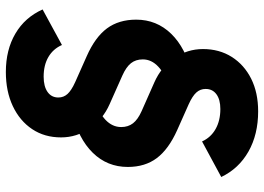

<svg xmlns="http://www.w3.org/2000/svg" viewBox="-140 -632 881 640"><g transform="rotate(-90 300.0 -312.5)"><path d="M374 -113 328.5 -189Q373 -202 397.2 -224.8Q421.5 -247.5 421.5 -276.5Q421.5 -300 408.8 -316Q396 -332 368 -344.5L272.5 -387Q221.5 -409.5 191.5 -453.2Q161.5 -497 161.5 -549Q161.5 -604 189 -645.2Q216.5 -686.5 265.8 -709.8Q315 -733 379.5 -733Q453.5 -733 507.5 -701.2Q561.5 -669.5 588 -610.5L469.5 -546Q456.5 -575.5 429.5 -591.2Q402.5 -607 364 -607Q331.5 -607 313 -594Q294.5 -581 294.5 -558Q294.5 -540.5 306.2 -527.5Q318 -514.5 345.5 -502L432 -463.5Q495.5 -435.5 524.8 -396Q554 -356.5 554 -298.5Q554 -230.5 507 -182Q460 -133.5 374 -113ZM248.5 108Q171.5 108 114.5 75.8Q57.5 43.5 29.5 -15L148 -79Q161.5 -49.5 189.5 -33.8Q217.5 -18 256 -18Q287.5 -18 305.2 -31Q323 -44 323 -67Q323 -85 311.2 -98Q299.5 -111 272 -123.5L185.5 -162Q122 -190.5 92.5 -229.8Q63 -269 63 -326.5Q63 -395 110.2 -443.2Q157.5 -491.5 243.5 -512L288.5 -436Q244 -423.5 220 -400.8Q196 -378 196 -348.5Q196 -325.5 208.5 -309.2Q221 -293 249 -280.5L345 -238Q396 -215.5 426 -171.8Q456 -128 456 -76Q456 -21.5 429.8 20Q403.5 61.5 357 84.8Q310.5 108 248.5 108Z"/></g></svg>

Font: Google Sans Code
Style: Italic
Weight: 400
Italic angle: -10°
Monospace: yes
Designer: Google Sans Code Authors
Foundry: Google LLC
Version: Version 6.000